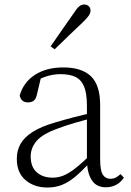

<svg xmlns="http://www.w3.org/2000/svg" viewBox="-20 -823 586 857"><path d="M191 14Q133 14 94 -19Q55 -52 55 -114Q55 -151 71.5 -180.5Q88 -210 125.5 -234Q163 -258 225 -276Q268 -289 312.5 -300.5Q357 -312 397 -321V-297Q357 -287 315.5 -275Q274 -263 237 -249Q170 -225 143.5 -194Q117 -163 117 -125Q117 -78 144 -54Q171 -30 215 -30Q240 -30 263.5 -39.5Q287 -49 316.5 -72Q346 -95 386 -134L392 -89H373Q341 -55 313 -32Q285 -9 256 2.5Q227 14 191 14ZM453 13Q411 13 390.5 -17.5Q370 -48 368 -102V-106V-350Q368 -407 355 -437.5Q342 -468 316 -480Q290 -492 250 -492Q220 -492 190 -483Q160 -474 128 -454L164 -482L145 -402Q141 -382 131 -374Q121 -366 105 -366Q74 -366 68 -397Q85 -456 136 -489Q187 -522 263 -522Q345 -522 386 -482.5Q427 -443 427 -354V-113Q427 -61 439 -43Q451 -25 473 -25Q486 -25 496 -30Q506 -35 518 -46L533 -30Q518 -8 497.5 2.5Q477 13 453 13ZM206 -616Q233 -655 259 -692.5Q285 -730 309 -764Q323 -786 333.5 -794.5Q344 -803 356 -803Q367 -803 375.5 -796Q384 -789 384 -775Q384 -765 376 -753Q368 -741 348 -722Q320 -696 288.5 -665.5Q257 -635 224 -603Z"/></svg>

Font: Noto Serif TC
Style: Regular
Weight: 200
Designer: Ryoko NISHIZUKA 西塚涼子 (kana & ideographs); Frank Grießhammer (Latin, Greek & Cyrillic); Wenlong ZHANG 张文龙 (bopomofo); San
Foundry: Adobe
Version: Version 2.001;hotconv 1.1.0;makeotfexe 2.6.0